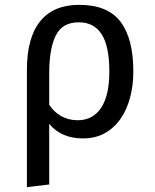

<svg xmlns="http://www.w3.org/2000/svg" viewBox="-20 -559 640 792"><path d="M91 213V-271Q91 -403 145.5 -471Q200 -539 307 -539Q424 -539 477 -469.5Q530 -400 530 -264Q530 -208 517 -158Q504 -108 478 -70Q452 -32 413 -10Q374 12 322 12Q279 12 244 -2.5Q209 -17 183 -48V202ZM300 -63Q363 -63 397 -114Q431 -165 431 -264Q431 -368 399.5 -417.5Q368 -467 305 -467Q237 -467 210 -412.5Q183 -358 183 -256V-127Q203 -96 233.5 -79.5Q264 -63 300 -63Z"/></svg>

Font: Wlorlttqgufhjawjgtejqphaquk
Style: Regular
Weight: 400
Monospace: yes
Designer: Carrois Corporate & Edenspiekermann
Foundry: Carrois Corporate GbR & Edenspiekermann AG
Version: Version 2.001